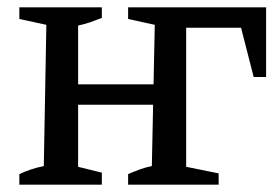

<svg xmlns="http://www.w3.org/2000/svg" viewBox="-20 -506 768 526"><path d="M331 0V-29Q347 -36 363.5 -42Q380 -48 396 -51L404 -438L331 -454V-486H490V-49L579 -31V0ZM443 -430V-486H700V-430ZM675 -295 626 -486H709V-295ZM33 0V-29Q48 -36 64 -41.5Q80 -47 100 -51L107 -438L33 -454V-486H259V-457Q244 -451 228.5 -445.5Q213 -440 194 -436V-49L259 -33V0ZM153 -219V-275H447V-219Z"/></svg>

Font: Piazzolla 24pt Medium
Style: Regular
Weight: 500
Designer: Juan Pablo del Peral
Foundry: Huerta Tipografica
Version: Version 2.005